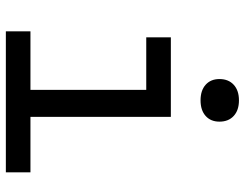

<svg xmlns="http://www.w3.org/2000/svg" viewBox="-108 -708 817 640"><g transform="rotate(90 300.0 -388.5)"><path d="M85 0V-82H280V-468H105V-550H370V-82H555V0ZM315 -649Q282 -649 263 -666Q244 -683 244 -712Q244 -742 263 -759.5Q282 -777 315 -777Q348 -777 367 -759.5Q386 -742 386 -712Q386 -683 367 -666Q348 -649 315 -649Z"/></g></svg>

Font: NKDuy Mono
Style: Regular
Weight: 400
Monospace: yes
Designer: NKDuy
Foundry: NKDuy
Version: Version 2.251; ttfautohint (v1.8.4.7-5d5b)